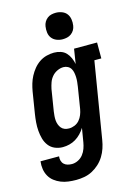

<svg xmlns="http://www.w3.org/2000/svg" viewBox="-147 -833 789 1120"><g transform="rotate(-15 247.5 -273.5)"><path d="M170 213Q146 213 122.5 210Q99 207 78 198.5Q57 190 39.5 176.5Q22 163 11 143.5Q0 124 -3.5 101Q-7 78 -4 54H108Q106 67 109.5 80Q113 93 122 101.5Q131 110 143.5 113.5Q156 117 170 117Q188 117 206.5 108Q225 99 237.5 83Q250 67 256.5 48.5Q263 30 266 12L280 -72Q269 -54 254 -38.5Q239 -23 221.5 -12.5Q204 -2 184 3Q164 8 144 8Q119 8 96.5 -1.5Q74 -11 59.5 -30Q45 -49 38.5 -72.5Q32 -96 30 -121Q28 -146 30 -171.5Q32 -197 36 -222L57 -352Q61 -375 67.5 -397Q74 -419 85 -440Q96 -461 111.5 -480Q127 -499 147 -512.5Q167 -526 190 -532Q213 -538 235 -538Q256 -538 275.5 -531.5Q295 -525 308 -511Q321 -497 329 -479Q337 -461 341 -441L355 -530H494V-434H452L376 27Q372 52 364 76Q356 100 342.5 122Q329 144 309.5 162Q290 180 267 192Q244 204 219 208.5Q194 213 170 213ZM207 -88Q224 -88 241 -95Q258 -102 270 -116Q282 -130 288.5 -146.5Q295 -163 298 -180L319 -310Q321 -324 322.5 -338Q324 -352 323.5 -366Q323 -380 320.5 -393.5Q318 -407 311.5 -418Q305 -429 293 -435.5Q281 -442 267 -442Q248 -442 229 -433Q210 -424 197 -408.5Q184 -393 177.5 -374.5Q171 -356 167 -337L146 -207Q144 -193 143 -179.5Q142 -166 143 -153.5Q144 -141 148.5 -128.5Q153 -116 161 -106.5Q169 -97 181 -92.5Q193 -88 207 -88ZM306 -600Q287 -600 269.5 -607Q252 -614 241 -628Q230 -642 227.5 -661Q225 -680 228 -699Q230 -713 237 -725Q244 -737 255 -745.5Q266 -754 279.5 -757Q293 -760 306 -760Q325 -760 343 -753Q361 -746 371.5 -732Q382 -718 385 -699Q388 -680 385 -661Q383 -647 376 -635Q369 -623 357.5 -614.5Q346 -606 332.5 -603Q319 -600 306 -600Z"/></g></svg>

Font: Iosevka Slab Oblique
Style: Bold
Weight: 700
Italic angle: -9°
Monospace: yes
Designer: Belleve Invis
Foundry: Belleve Invis
Version: Version 11.1.1; ttfautohint (v1.8.3)